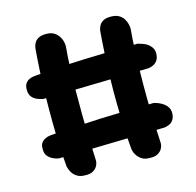

<svg xmlns="http://www.w3.org/2000/svg" viewBox="-97 -749 863 847"><g transform="rotate(-15 334.5 -325.5)"><path d="M486 -2Q463 -2 449.5 -11Q436 -20 428.5 -31.5Q421 -43 419 -52Q417 -61 417 -61Q413 -104 410.5 -156.5Q408 -209 407 -266.5Q406 -324 407.5 -382.5Q409 -441 412 -496.5Q415 -552 419 -600Q419 -600 420.5 -607.5Q422 -615 427.5 -625Q433 -635 445.5 -642Q458 -649 479 -649Q503 -649 517 -640.5Q531 -632 538 -620.5Q545 -609 548 -597.5Q551 -586 551 -578.5Q551 -571 551 -571Q547 -531 545 -480.5Q543 -430 542 -375Q541 -320 541.5 -264Q542 -208 544 -154Q546 -100 549 -52Q549 -52 548 -44Q547 -36 541 -26Q535 -16 522 -8.5Q509 -1 486 -2ZM190 -2Q168 -2 154 -11Q140 -20 133 -31.5Q126 -43 123.5 -52Q121 -61 121 -61Q117 -104 114.5 -156.5Q112 -209 111.5 -266.5Q111 -324 112 -382.5Q113 -441 116 -496.5Q119 -552 123 -600Q123 -600 124.5 -607.5Q126 -615 131.5 -625Q137 -635 149.5 -642Q162 -649 184 -649Q207 -649 220.5 -640.5Q234 -632 241.5 -620.5Q249 -609 252 -597.5Q255 -586 255 -578.5Q255 -571 255 -571Q251 -531 249 -480.5Q247 -430 246.5 -375Q246 -320 246.5 -264Q247 -208 249 -154Q251 -100 253 -52Q253 -52 252 -44Q251 -36 245 -26Q239 -16 226 -8.5Q213 -1 190 -2ZM99 -104Q99 -104 90.5 -105.5Q82 -107 70 -113Q58 -119 48.5 -130Q39 -141 39 -160Q38 -180 45.5 -190Q53 -200 63.5 -205Q74 -210 82 -211Q90 -212 90 -212Q199 -221 319.5 -226Q440 -231 564 -232Q564 -232 570.5 -230.5Q577 -229 587.5 -224.5Q598 -220 608 -213Q618 -206 625 -195Q632 -184 632 -169Q632 -150 624.5 -138.5Q617 -127 607.5 -122.5Q598 -118 590.5 -116.5Q583 -115 583 -115ZM99 -375Q99 -375 90.5 -377Q82 -379 70 -384Q58 -389 48.5 -400.5Q39 -412 39 -431Q38 -450 45.5 -461Q53 -472 63.5 -476.5Q74 -481 82 -482Q90 -483 90 -483Q199 -493 319.5 -497.5Q440 -502 564 -503Q564 -503 570.5 -501Q577 -499 587.5 -495.5Q598 -492 608 -485Q618 -478 625 -467Q632 -456 632 -441Q632 -422 624.5 -410.5Q617 -399 607.5 -394Q598 -389 590.5 -387.5Q583 -386 583 -386Z"/></g></svg>

Font: Sour Gummy Black SemiBold
Style: Regular
Weight: 600
Version: Version 1.000